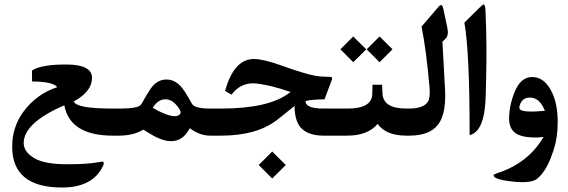

<svg xmlns="http://www.w3.org/2000/svg" viewBox="-20 -609 2552 862"><path d="M86.4 33.2Q86.4 73.2 134.8 101.6Q181.2 128.9 283.2 128.4Q371.6 128.4 419.4 119.6Q438 116.2 440.9 116.7Q450.2 118.7 442.4 136.2Q396.5 232.4 259.8 232.9Q34.2 233.4 34.7 48.8Q34.7 -36.6 83 -104.5Q142.6 -187 237.3 -217.8Q216.8 -242.7 124 -243.2L123.5 -292.5Q166.5 -320.3 281.2 -319.3Q392.6 -318.8 393.1 -259.3Q393.1 -198.2 311.5 -153.8Q320.8 -121.6 487.3 -121.6H498Q526.4 -121.6 526.4 -44.4V-41.5Q526.4 0 498 0H487.3Q294.4 0 268.6 -136.2Q86.4 -57.1 86.4 33.2Z M931.2 0H923.8Q877 0 832 -33.2Q818.4 -9.3 805.2 2.9Q755.9 46.9 672.9 2.4Q652.3 -8.8 623.5 -26.9Q578.6 0 512.7 0H494.6Q465.3 0 465.3 -41V-80.1Q465.3 -121.6 494.6 -121.6H512.2Q565.9 -121.6 589.4 -127.4Q609.4 -131.3 616.2 -144Q642.6 -191.4 657.7 -212.9Q691.9 -259.8 743.2 -250.5Q768.6 -245.6 789.6 -223.6Q808.6 -204.1 841.3 -143.6Q853 -121.6 923.8 -121.6H931.2Q953.1 -121.6 953.1 -79.6V-41.5Q953.1 0 931.2 0ZM665.5 -125Q764.2 -68.4 788.1 -96.7Q796.9 -106.9 777.8 -130.4Q757.8 -156.2 737.8 -161.1Q695.3 -172.4 665.5 -125Z M1202.1 71.3 1263.2 131.8 1202.1 192.4 1141.6 131.8ZM1508.8 0H1432.6Q1369.6 0 1336.4 -29.8Q1303.2 -59.6 1302.2 -133.3Q1253.9 -93.8 1222.2 -69.3Q1130.9 0 973.1 0H926.8Q897.5 0 897.5 -41V-80.1Q897.5 -121.6 926.8 -121.6H973.1Q1185.5 -121.6 1278.3 -191.4L1285.2 -195.8Q1229.5 -214.8 1198.7 -221.7Q1142.1 -234.9 1114.7 -234.9Q1059.6 -234.4 1023.4 -189L1019.5 -184.1L990.2 -200.7L995.6 -217.8Q1035.6 -344.7 1121.1 -344.2Q1162.6 -343.8 1244.6 -314.5Q1343.3 -278.8 1394.5 -269Q1414.1 -265.1 1440.4 -264.6Q1462.9 -264.6 1468.3 -262.7Q1474.1 -260.7 1467.3 -243.7L1437 -163.1Q1379.4 -162.1 1360.8 -157.2Q1356.4 -156.2 1351.6 -154.8Q1351.6 -121.6 1432.6 -121.6H1508.8Q1530.3 -121.6 1530.8 -79.6V-41.5Q1530.3 0 1508.8 0Z M1813 0H1805.2Q1712.9 0 1675.3 -52.7Q1631.3 0 1538.6 0H1504.4Q1475.1 0 1475.1 -41V-80.1Q1475.1 -121.6 1504.4 -121.6H1541Q1649.4 -121.6 1651.4 -187L1652.3 -228.5H1695.3L1697.3 -188.5Q1700.7 -121.6 1804.7 -121.6H1813Q1835 -121.6 1835 -79.6V-41.5Q1835 0 1813 0ZM1624 -387.7V-387.2L1565.9 -329.6L1508.3 -387.7L1565.9 -445.3L1624 -387.7ZM1626.5 -387.7 1684.1 -445.3 1742.2 -387.7 1684.1 -329.6 1626.5 -387.2Z M1808.1 -121.6H1816.9Q1879.9 -121.6 1900.4 -151.4Q1912.1 -168 1908.7 -213.4Q1894 -383.3 1872.6 -489.7L1946.8 -576.2Q1958 -589.4 1962.9 -585.4Q1967.8 -583 1971.2 -565.9L1988.8 -481.9Q1995.1 -450.2 1980.5 -435.5L1966.3 -421.9L1978 -208Q1982.9 -117.2 1958.5 -68.8Q1924.8 0 1816.9 0H1808.1Q1779.8 0 1779.8 -41V-80.1Q1779.8 -121.6 1808.1 -121.6Z M2159.7 -559.1Q2166.5 -410.2 2162.6 -257.8L2160.6 -178.7Q2156.7 -18.1 2088.4 -2.4V-8.8Q2088.4 -377 2064.9 -507.3L2130.4 -572.3Q2149.4 -591.3 2152.3 -588.9Q2159.2 -585 2159.7 -559.1Z M2465.3 64.9Q2441.9 138.2 2409.7 175.8Q2393.6 193.8 2382.8 199.2Q2348.1 216.3 2257.3 203.1Q2209 195.8 2199.7 185.5Q2194.8 180.2 2196.8 176.3Q2198.2 173.3 2213.9 168Q2351.6 123 2420.4 5.9Q2396 9.3 2373 8.3Q2315.9 5.9 2292.5 -12.7Q2265.1 -33.7 2265.6 -79.1Q2266.6 -137.7 2291 -197.3Q2317.9 -262.7 2368.2 -263.2Q2424.8 -264.2 2458.5 -193.8Q2483.9 -140.6 2483.9 -60.1Q2483.9 9.3 2465.3 64.9ZM2359.4 -170.9Q2328.1 -170.9 2316.4 -144Q2309.1 -127 2313 -120.1Q2321.8 -102.1 2426.3 -111.3Q2403.3 -170.9 2359.4 -170.9Z"/></svg>

Font: Parastoo Print
Style: Print-Bold
Weight: 700
Foundry: Saber Rastikerdar (saber.rastikerdar@gmail.com)
Version: Version 1.0.0-alpha3